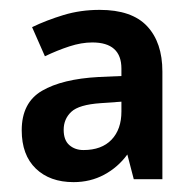

<svg xmlns="http://www.w3.org/2000/svg" viewBox="-20 -742 394 389"><path d="M182 -722Q247 -722 278 -689Q309 -656 309 -597V-379H251L238 -429Q219 -403 191 -388Q163 -373 129 -373Q81 -373 52.5 -400.5Q24 -428 24 -478Q24 -534 65 -558Q106 -582 180 -586L226 -588V-603Q226 -656 167 -656Q145 -656 120.5 -648Q96 -640 71 -628L45 -687Q74 -701 108.5 -711.5Q143 -722 182 -722ZM184 -533Q140 -530 124.5 -515.5Q109 -501 109 -479Q109 -458 120.5 -448Q132 -438 149 -438Q186 -438 206 -459Q226 -480 226 -516V-536Z"/></svg>

Font: Noto Sans Telugu SemiCondensed SemiBold
Style: Regular
Weight: 600
Width: 4
Designer: Jelle Bosma - Monotype Design Team
Foundry: Monotype Imaging Inc.
Version: Version 2.005; ttfautohint (v1.8.4.7-5d5b)